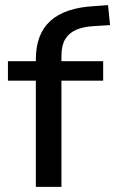

<svg xmlns="http://www.w3.org/2000/svg" viewBox="-20 -730 450 750"><path d="M120 0V-415H11V-491H145L120 -467V-498Q120 -597 177 -648.5Q234 -700 348 -706L402 -710L410 -632L347 -628Q306 -626 277.5 -613.5Q249 -601 234.5 -576.5Q220 -552 220 -511V-476L202 -491H383V-415H220V0Z"/></svg>

Font: Nunito Sans 10pt SemiExpanded Medium
Style: Regular
Weight: 500
Width: 6
Designer: Vernon Adams
Foundry: Vernon Adams
Version: Version 3.101;gftools[0.9.27]